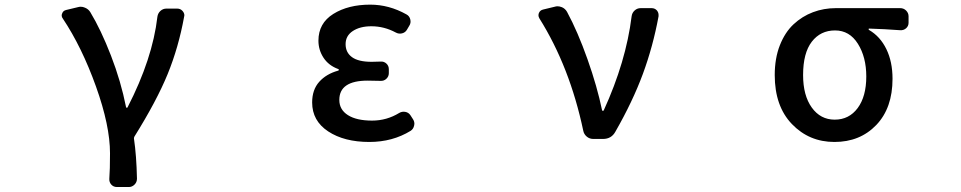

<svg xmlns="http://www.w3.org/2000/svg" viewBox="-20 -584 4040 807"><path d="M555.7 167Q555.7 181.6 545.4 191.9Q535.2 202.1 521.5 202.1H471.7Q457 202.1 447.8 191.9Q438.5 181.6 439.5 167Q442.4 129.9 442.4 60.5Q442.4 -55.7 383.3 -220.7Q324.2 -385.7 244.1 -505.9Q239.3 -511.7 239.3 -518.6Q239.3 -523.4 241.2 -527.3Q245.1 -539.1 257.8 -542L306.6 -553.7Q313.5 -555.7 319.3 -555.7Q328.1 -555.7 336.9 -551.8Q351.6 -545.9 359.4 -533.2Q404.3 -459 446.3 -350.6Q488.3 -242.2 509.8 -133.8Q510.7 -130.9 513.2 -130.9Q515.6 -130.9 516.6 -133.8Q621.1 -336.9 641.6 -513.7Q643.6 -528.3 654.3 -538.1Q665 -547.9 679.7 -547.9H724.6Q738.3 -547.9 747.1 -538.1Q754.9 -529.3 754.9 -519.5Q754.9 -516.6 753.9 -513.7Q730.5 -384.8 684.6 -272.5Q638.7 -160.2 544.9 -9.8Q543 -5.9 543 -2Q553.7 70.3 555.7 167Z M1532.2 12.7Q1426.8 12.7 1359.4 -31.7Q1292 -76.2 1292 -153.3Q1292 -207 1321.8 -240.2Q1351.6 -273.4 1401.4 -287.1Q1404.3 -288.1 1404.3 -290.5Q1404.3 -293 1401.4 -293.9Q1361.3 -308.6 1339.8 -341.3Q1318.4 -374 1318.4 -413.1Q1318.4 -486.3 1380.9 -525.4Q1443.4 -564.5 1536.1 -564.5Q1615.2 -564.5 1688.5 -523.4Q1701.2 -516.6 1704.6 -502Q1708 -487.3 1700.2 -475.6L1690.4 -459Q1683.6 -447.3 1669.9 -443.8Q1656.2 -440.4 1643.6 -447.3Q1594.7 -473.6 1541 -473.6Q1493.2 -473.6 1462.9 -453.6Q1432.6 -433.6 1432.6 -398.4Q1432.6 -363.3 1459.5 -343.8Q1486.3 -324.2 1542 -324.2Q1557.6 -324.2 1580.1 -325.2Q1593.8 -326.2 1604 -316.9Q1614.3 -307.6 1614.3 -293V-276.4Q1614.3 -262.7 1604 -252.9Q1593.8 -243.2 1579.1 -244.1Q1550.8 -245.1 1525.4 -245.1Q1406.2 -245.1 1406.2 -164.1Q1406.2 -123 1442.4 -100.1Q1478.5 -77.1 1543.9 -77.1Q1605.5 -77.1 1658.2 -109.4Q1669.9 -116.2 1683.6 -113.8Q1697.3 -111.3 1705.1 -99.6L1715.8 -83Q1721.7 -74.2 1721.7 -63.5Q1721.7 -60.5 1720.7 -56.6Q1717.8 -42 1706.1 -34.2Q1629.9 12.7 1532.2 12.7Z M2566.4 -30.3Q2549.8 0 2514.6 0H2473.6Q2458 0 2446.3 -9.8Q2434.6 -19.5 2431.6 -34.2Q2375 -302.7 2247.1 -506.8Q2243.2 -513.7 2243.2 -519.5Q2243.2 -524.4 2245.1 -529.3Q2250 -541 2262.7 -543.9L2311.5 -555.7Q2317.4 -557.6 2323.2 -557.6Q2332 -557.6 2341.8 -553.7Q2355.5 -547.9 2363.3 -534.2Q2408.2 -451.2 2449.2 -335.4Q2490.2 -219.7 2510.7 -120.1Q2511.7 -118.2 2514.2 -118.2Q2516.6 -118.2 2517.6 -120.1Q2611.3 -325.2 2634.8 -515.6Q2636.7 -530.3 2647.5 -540Q2658.2 -549.8 2672.9 -549.8H2718.8Q2732.4 -549.8 2741.2 -540Q2748 -531.2 2748 -521.5Q2748 -518.6 2748 -515.6Q2724.6 -388.7 2682.1 -273.4Q2639.6 -158.2 2566.4 -30.3Z M3487.3 12.7Q3380.9 12.7 3308.6 -62.5Q3236.3 -137.7 3236.3 -268.6Q3236.3 -338.9 3257.8 -393.6Q3279.3 -448.2 3315.4 -481.9Q3351.6 -515.6 3397 -532.7Q3442.4 -549.8 3493.2 -549.8H3763.7Q3778.3 -549.8 3788.6 -539.6Q3798.8 -529.3 3798.8 -515.6V-488.3Q3798.8 -474.6 3788.6 -465.3Q3778.3 -456.1 3763.7 -457Q3697.3 -461.9 3632.8 -463.9Q3630.9 -463.9 3630.9 -461.4Q3630.9 -459 3632.8 -458Q3679.7 -430.7 3705.6 -377.4Q3731.4 -324.2 3731.4 -252.9Q3731.4 -129.9 3663.1 -58.6Q3594.7 12.7 3487.3 12.7ZM3488.3 -81.1Q3548.8 -81.1 3585 -129.9Q3621.1 -178.7 3621.1 -262.7Q3621.1 -343.8 3585.9 -399.9Q3550.8 -456.1 3489.7 -456.1Q3428.7 -456.1 3392.1 -408.7Q3355.5 -361.3 3355.5 -268.6Q3355.5 -182.6 3392.1 -131.8Q3428.7 -81.1 3488.3 -81.1Z"/></svg>

Font: Gen Jyuu Gothic L Monospace Medium
Style: Regular
Weight: 500
Designer: [Source Han Sans]
Ryoko NISHIZUKA  (kana & ideographs); Paul D. Hunt (Latin, Greek & Cyrillic); Wenlong ZHANG  (bopomofo
Version: Version 1.002.20150607